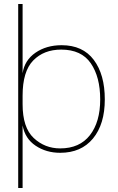

<svg xmlns="http://www.w3.org/2000/svg" viewBox="-20 -750 590 960"><path d="M93 190H71V-730H93V-384Q103 -449 157.5 -486.5Q212 -524 288 -524Q394 -524 449 -450.5Q504 -377 504 -253Q504 -129 445 -57.5Q386 14 281 14Q211 14 158 -21.5Q105 -57 93 -123ZM93 -229Q93 -112 148.5 -60Q204 -8 281 -8Q378 -8 429.5 -74Q481 -140 481 -253Q481 -365 434 -433.5Q387 -502 286 -502Q199 -502 146 -447.5Q93 -393 93 -272Z"/></svg>

Font: Nacelle Thin
Style: Regular
Weight: 100
Designer: Sora Sagano
Foundry: Sora Sagano
Version: Version 1.000;FEAKit 1.0